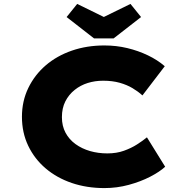

<svg xmlns="http://www.w3.org/2000/svg" viewBox="-20 -950 934 980"><path d="M513 10Q423 10 346.5 -16Q270 -42 213 -90.5Q156 -139 124 -206Q92 -273 92 -354Q92 -434 124.5 -501Q157 -568 213.5 -616.5Q270 -665 346.5 -691.5Q423 -718 513 -718Q574 -718 630 -704.5Q686 -691 735 -667.5Q784 -644 821 -612L707 -463Q685 -483 656.5 -500Q628 -517 591 -527.5Q554 -538 506 -538Q465 -538 428 -526.5Q391 -515 361 -491Q331 -467 313.5 -432.5Q296 -398 296 -352Q296 -307 314.5 -272.5Q333 -238 365.5 -214.5Q398 -191 439.5 -179Q481 -167 528 -167Q575 -167 612.5 -180.5Q650 -194 679 -212.5Q708 -231 730 -249L823 -99Q795 -73 746.5 -48Q698 -23 637.5 -6.5Q577 10 513 10ZM460 -754 320 -863 374 -930 525 -856H495L646 -930L700 -863L560 -754Z"/></svg>

Font: Lexend Mega ExtraBold
Style: Regular
Weight: 800
Designer: Bonnie Shaver-Troup, Thomas Jockin
Foundry: Lexend
Version: Version 1.007